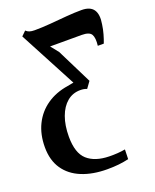

<svg xmlns="http://www.w3.org/2000/svg" viewBox="-183 -634 778 965"><g transform="rotate(-20 206.0 -152.0)"><path d="M222 246Q144.5 246 86.2 222.2Q28 198.5 -4 151.5Q-36 104.5 -36 35Q-36 -33.5 -10 -86.2Q16 -139 64 -172.2Q112 -205.5 177.5 -215.5Q189 -218 196.2 -219.2Q203.5 -220.5 210 -221.5L48 -527.5L71.5 -550.5Q79.5 -542.5 90.2 -539Q101 -535.5 117.5 -535.5Q156 -535.5 201.2 -539.2Q246.5 -543 291 -546.8Q335.5 -550.5 372.5 -550.5Q418.5 -550.5 436.5 -524.5Q454.5 -498.5 445.5 -447Q442 -421.5 435.2 -397.8Q428.5 -374 420.5 -353.5H388.5Q393.5 -395.5 382.5 -414Q371.5 -432.5 331 -432.5Q304.5 -432.5 275.5 -432.5Q246.5 -432.5 217.5 -432.5Q188.5 -432.5 162 -432.5L195.5 -390.5L289 -202.5L264 -168Q255.5 -171.5 247.8 -173Q240 -174.5 229 -174.5Q188.5 -174.5 158.5 -149.5Q128.5 -124.5 112 -79.2Q95.5 -34 95.5 26.5Q95.5 114 136.2 150.5Q177 187 252.5 188.5Q276 189 297.5 187.5Q319 186 338.5 182.5L337 234Q311 240 283.8 243Q256.5 246 222 246Z"/></g></svg>

Font: Merriweather 60pt
Style: Bold Italic
Weight: 700
Italic angle: -7.8°
Version: Version 2.101